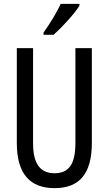

<svg xmlns="http://www.w3.org/2000/svg" viewBox="-20 -1056 562 993"><path d="M391 -1027V-1036H294C273 -991 243 -941 205 -887V-876H257C298 -912 366 -985 391 -1027ZM455 -317V-807H370V-316C370 -204 334 -160 262 -160C191 -160 151 -205 151 -315V-807H67V-316C67 -157 135 -83 262 -83C389 -83 455 -155 455 -317Z"/></svg>

Font: Noto Sans Kannada UI ExtraCondensed
Style: Regular
Weight: 400
Width: 2
Designer: Jelle Bosma - Monotype Design Team
Foundry: Monotype Imaging Inc.
Version: Version 2.005